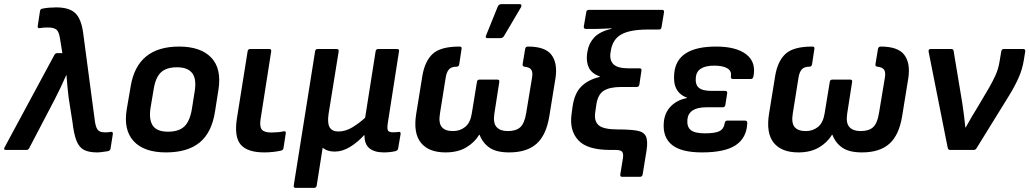

<svg xmlns="http://www.w3.org/2000/svg" viewBox="-50 -731 5018 936"><path d="M423 12Q384 12 360 0Q336 -12 323 -44.5Q310 -77 303 -138L285 -252Q282 -277 279 -306Q276 -335 274 -365H273Q260 -335 246 -305.5Q232 -276 217 -247L93 -10Q89 0 79 0H-21Q-35 0 -27 -14L215 -463Q220 -472 229 -472H254L242 -546Q237 -578 224 -587.5Q211 -597 184 -597Q175 -597 165 -596.5Q155 -596 144 -594Q132 -592 134 -605L145 -677Q146 -687 157 -689Q171 -692 189 -693.5Q207 -695 224 -695Q288 -695 317.5 -666.5Q347 -638 356 -566L413 -137Q418 -106 428.5 -96Q439 -86 458 -86Q465 -86 472 -86Q479 -86 489 -88Q502 -90 500 -77L489 -7Q487 4 476 6Q462 8 448 10Q434 12 423 12Z M759 12Q652 12 601.5 -43Q551 -98 568 -199L587 -310Q619 -504 823 -504Q928 -504 979.5 -450.5Q1031 -397 1015 -294L998 -186Q982 -84 923 -36Q864 12 759 12ZM769 -89Q821 -89 848 -114Q875 -139 885 -197L899 -285Q909 -346 887 -374.5Q865 -403 813 -403Q761 -403 734.5 -378Q708 -353 699 -295L684 -206Q675 -148 695 -118.5Q715 -89 769 -89Z M1238 12Q1156 12 1123.5 -26Q1091 -64 1105 -154L1157 -480Q1158 -492 1170 -492H1263Q1274 -492 1272 -480L1220 -148Q1215 -112 1227 -98.5Q1239 -85 1273 -85Q1288 -85 1304.5 -86.5Q1321 -88 1334 -91Q1345 -93 1343 -80L1332 -9Q1330 1 1321 3Q1305 7 1282.5 9.5Q1260 12 1238 12Z M1392 185Q1380 185 1382 173L1486 -480Q1487 -492 1499 -492H1591Q1603 -492 1601 -480L1552 -177Q1545 -131 1557 -110.5Q1569 -90 1599 -90Q1635 -90 1669 -111Q1703 -132 1730 -157L1781 -480Q1782 -492 1794 -492H1886Q1898 -492 1895 -480L1841 -134Q1836 -103 1841.5 -94.5Q1847 -86 1866 -86Q1873 -86 1880.5 -86.5Q1888 -87 1895 -88Q1904 -89 1903 -78L1891 -7Q1889 3 1877 6Q1852 12 1821 12Q1775 12 1750.5 -8.5Q1726 -29 1727 -72H1725Q1693 -37 1656 -14.5Q1619 8 1582 8Q1545 8 1523 -11L1494 173Q1492 185 1481 185Z M2122 12Q2040 12 2002 -35Q1964 -82 1979 -176L2009 -361Q2021 -433 2059.5 -468.5Q2098 -504 2190 -504Q2203 -504 2200 -492L2189 -419Q2187 -406 2177 -406Q2150 -406 2138.5 -392.5Q2127 -379 2123 -354L2095 -179Q2087 -132 2103.5 -112Q2120 -92 2158 -92Q2193 -92 2218 -112.5Q2243 -133 2250 -178L2275 -331Q2276 -343 2288 -343H2375Q2386 -343 2384 -331L2360 -177Q2353 -131 2371 -111.5Q2389 -92 2425 -92Q2466 -92 2486.5 -111Q2507 -130 2515 -179L2544 -354Q2548 -379 2540 -391Q2532 -403 2507 -406Q2496 -407 2498 -419L2510 -492Q2512 -504 2524 -504Q2608 -504 2638.5 -463.5Q2669 -423 2658 -350L2628 -165Q2613 -72 2565.5 -30Q2518 12 2432 12Q2370 12 2336.5 -11Q2303 -34 2288 -74H2286Q2264 -37 2223 -12.5Q2182 12 2122 12ZM2326 -545Q2314 -545 2320 -559L2377 -700Q2382 -711 2396 -711H2483Q2490 -711 2491.5 -706.5Q2493 -702 2490 -696L2408 -557Q2402 -545 2388 -545Z M2983 131Q2972 131 2974 119L2987 39Q2990 18 2983 9Q2976 0 2951 0H2926Q2813 0 2769.5 -47Q2726 -94 2736 -172L2741 -209Q2750 -276 2784 -309.5Q2818 -343 2874 -356V-358Q2834 -373 2820.5 -401.5Q2807 -430 2812 -469L2814 -481Q2820 -519 2846.5 -548Q2873 -577 2932 -591L2931 -593Q2908 -592 2890 -591Q2872 -590 2856 -590H2806Q2795 -590 2796 -602L2808 -671Q2809 -683 2821 -683H3177Q3189 -683 3187 -671L3175 -599Q3173 -587 3164 -587H3109Q3022 -587 2979.5 -563.5Q2937 -540 2928 -485L2926 -473Q2921 -436 2941.5 -417Q2962 -398 3012 -398H3068Q3079 -398 3077 -386L3067 -319Q3065 -307 3054 -307H2979Q2922 -307 2893 -288.5Q2864 -270 2857 -220L2852 -185Q2845 -141 2868.5 -120.5Q2892 -100 2962 -100Q3023 -100 3056 -94Q3089 -88 3099 -66Q3109 -44 3102 2L3083 119Q3081 131 3070 131Z M3372 12Q3271 12 3225.5 -25Q3180 -62 3186 -134Q3190 -182 3220.5 -213Q3251 -244 3299 -253V-255Q3227 -281 3237 -374Q3249 -504 3441 -504Q3539 -504 3588 -466Q3637 -428 3623 -358Q3620 -346 3611 -346H3523Q3512 -346 3513 -358Q3518 -384 3496.5 -397.5Q3475 -411 3431 -411Q3390 -411 3367 -396.5Q3344 -382 3342 -351Q3339 -319 3356.5 -303.5Q3374 -288 3418 -288H3485Q3497 -288 3495 -276L3486 -219Q3484 -208 3473 -208H3394Q3307 -208 3301 -148Q3298 -113 3317.5 -97Q3337 -81 3387 -81Q3437 -81 3458 -92Q3479 -103 3483 -131Q3485 -143 3495 -143H3582Q3593 -143 3593 -131Q3590 -59 3537 -23.5Q3484 12 3372 12Z M3842 12Q3760 12 3722 -35Q3684 -82 3699 -176L3729 -361Q3741 -433 3779.5 -468.5Q3818 -504 3910 -504Q3923 -504 3920 -492L3909 -419Q3907 -406 3897 -406Q3870 -406 3858.5 -392.5Q3847 -379 3843 -354L3815 -179Q3807 -132 3823.5 -112Q3840 -92 3878 -92Q3913 -92 3938 -112.5Q3963 -133 3970 -178L3995 -331Q3996 -343 4008 -343H4095Q4106 -343 4104 -331L4080 -177Q4073 -131 4091 -111.5Q4109 -92 4145 -92Q4186 -92 4206.5 -111Q4227 -130 4235 -179L4264 -354Q4268 -379 4260 -391Q4252 -403 4227 -406Q4216 -407 4218 -419L4230 -492Q4232 -504 4244 -504Q4328 -504 4358.5 -463.5Q4389 -423 4378 -350L4348 -165Q4333 -72 4285.5 -30Q4238 12 4152 12Q4090 12 4056.5 -11Q4023 -34 4008 -74H4006Q3984 -37 3943 -12.5Q3902 12 3842 12Z M4582 0Q4572 0 4570 -11L4477 -479Q4475 -492 4487 -492H4587Q4598 -492 4599 -482L4641 -229Q4650 -171 4656 -110H4658Q4671 -134 4686 -159.5Q4701 -185 4716 -209L4771 -302Q4790 -335 4803.5 -365Q4817 -395 4823 -432L4831 -480Q4833 -492 4843 -492H4938Q4950 -492 4948 -480L4941 -437Q4934 -393 4915.5 -351.5Q4897 -310 4868 -263L4711 -9Q4706 0 4697 0Z"/></svg>

Font: Sofia Sans
Style: Bold Italic
Weight: 700
Italic angle: -9°
Designer: Botio Nikoltchev, Ani Petrova
Foundry: lettersoup
Version: Version 4.101; ttfautohint (v1.8.4.7-5d5b)